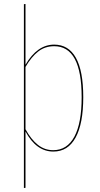

<svg xmlns="http://www.w3.org/2000/svg" viewBox="-20 -752 501 964"><path d="M398 -264Q398 -131 359.5 -61Q321 9 248 9Q162 9 108 -92V191L100 192V-731L108 -732V-427Q167 -528 252 -528Q324 -528 361 -462Q398 -396 398 -264ZM390 -264Q390 -520 252 -520Q206 -520 172 -493.5Q138 -467 108 -416V-103Q136 -52 170 -25Q204 2 247 2Q317 2 353.5 -66Q390 -134 390 -264Z"/></svg>

Font: Fira Sans Compressed Eight
Style: Regular
Weight: 100
Width: 1
Designer: bBox Type GmbH & Carrois Corporate GbR & Edenspiekermann AG
Foundry: bBox Type GmbH & Carrois Corporate GbR & Edenspiekermann AG
Version: Version 4.301